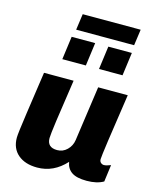

<svg xmlns="http://www.w3.org/2000/svg" viewBox="-130 -972 878 1072"><g transform="rotate(15 309.5 -436.5)"><path d="M213 -167Q213 -113 271 -113Q304 -113 328 -136.5Q352 -160 357 -194L402 -511H573Q519 -153 519 -127Q519 -114 527 -107Q535 -100 545 -100Q559 -100 584 -110L571 -12Q533 10 474 10Q416 10 387.5 -9.5Q359 -29 353 -67Q283 10 188 10Q118 10 77 -25Q36 -60 36 -122Q36 -146 53.5 -266.5Q71 -387 75 -415Q78 -439 89 -511H260Q213 -202 213 -167ZM548 -883 535 -790H200L213 -883ZM304 -611H168L186 -745H322ZM516 -611H380L398 -745H534Z"/></g></svg>

Font: Chivo ExtraBold Italic
Style: Regular
Weight: 800
Italic angle: -8.05°
Designer: Hector Gatti
Foundry: Omnibus-Type
Version: Version 1.007